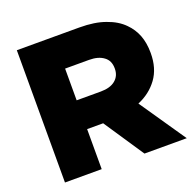

<svg xmlns="http://www.w3.org/2000/svg" viewBox="-124 -827 966 955"><g transform="rotate(-20 359.5 -350.0)"><path d="M61.5 0Q110.4 0 255.9 0Q255.9 -52.7 255.9 -211.9Q277.3 -211.9 340.8 -211.9Q376 -159.2 482.4 0Q538.1 0 706.1 0Q664.1 -60.5 539.1 -244.1Q604.5 -271.5 643.6 -325.2Q682.6 -378.9 682.6 -459Q682.6 -460 682.6 -460.9Q682.6 -512.7 667 -553.7Q651.4 -593.8 621.1 -624Q585.9 -660.2 529.3 -679.7Q473.6 -700.2 392.6 -700.2Q282.2 -700.2 61.5 -700.2Q61.5 -656.2 61.5 -525.4Q61.5 -393.6 61.5 0ZM255.9 -364.3Q255.9 -406.2 255.9 -532.2Q288.1 -532.2 382.8 -532.2Q431.6 -532.2 460 -510.7Q488.3 -490.2 488.3 -449.2Q488.3 -448.2 488.3 -447.3Q488.3 -409.2 460.9 -386.7Q433.6 -364.3 383.8 -364.3Q341.8 -364.3 255.9 -364.3Z"/></g></svg>

Font: Big-Shock
Style: Black
Weight: 400